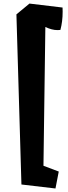

<svg xmlns="http://www.w3.org/2000/svg" viewBox="-20 -923 387 1085"><path d="M312 46.4 293.5 142.1 101.1 119.6 72.8 -841.8 146.5 -902.8 333.5 -880.4Q334 -872.1 334 -856.4Q334 -801.3 321.3 -753.9Q310.5 -752.9 305.7 -752.9Q288.6 -752.9 272 -757.3Q255.4 -761.7 236.3 -770.5L225.6 13.7Z"/></svg>

Font: Fruktur
Style: Regular
Weight: 400
Designer: Viktoriya Grabowska
Foundry: Viktoriya Grabowska
Version: Version 1.004; ttfautohint (v1.4.1)